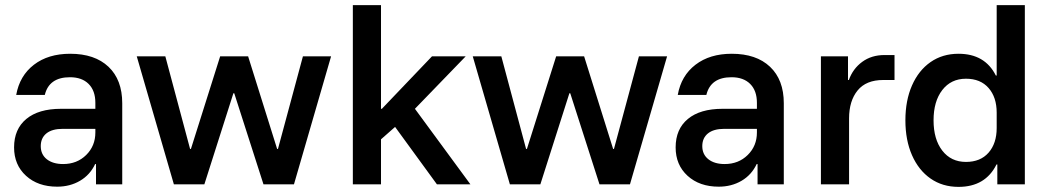

<svg xmlns="http://www.w3.org/2000/svg" viewBox="-20 -720 4093 750"><path d="M203.3 9.2Q128.3 9.2 81.7 -33.3Q35 -75.8 35 -144.2Q35 -215.8 82.9 -255.4Q130.8 -295 218.3 -295H352.5V-318.3Q352.5 -365.8 326.2 -392.1Q300 -418.3 253.3 -418.3Q171.7 -418.3 155 -349.2H43.3Q56.7 -424.2 112.5 -467.1Q168.3 -510 254.2 -510Q350 -510 403.8 -459.2Q457.5 -408.3 457.5 -316.7V0H355V-79.2H351.7Q331.7 -36.7 292.5 -13.8Q253.3 9.2 203.3 9.2ZM226.7 -79.2Q280.8 -79.2 316.7 -114.6Q352.5 -150 352.5 -202.5V-216.7H225Q183.3 -216.7 161.2 -198.8Q139.2 -180.8 139.2 -149.2Q139.2 -116.7 162.9 -97.9Q186.7 -79.2 226.7 -79.2Z M659.2 0 514.2 -500H625.8L722.5 -138.3H725.8L840 -500H949.2L1062.5 -138.3H1065.8L1163.3 -500H1273.3L1128.3 0H1009.2L895 -355.8H891.7L778.3 0Z M1358.3 0V-700H1468.3V-295H1471.7L1667.5 -500H1799.2L1600.8 -295L1817.5 0H1686.7L1523.3 -224.2L1468.3 -175.8V0Z M1971.7 0 1826.7 -500H1938.3L2035 -138.3H2038.3L2152.5 -500H2261.7L2375 -138.3H2378.3L2475.8 -500H2585.8L2440.8 0H2321.7L2207.5 -355.8H2204.2L2090.8 0Z M2787.5 9.2Q2712.5 9.2 2665.8 -33.3Q2619.2 -75.8 2619.2 -144.2Q2619.2 -215.8 2667.1 -255.4Q2715 -295 2802.5 -295H2936.7V-318.3Q2936.7 -365.8 2910.4 -392.1Q2884.2 -418.3 2837.5 -418.3Q2755.8 -418.3 2739.2 -349.2H2627.5Q2640.8 -424.2 2696.7 -467.1Q2752.5 -510 2838.3 -510Q2934.2 -510 2987.9 -459.2Q3041.7 -408.3 3041.7 -316.7V0H2939.2V-79.2H2935.8Q2915.8 -36.7 2876.7 -13.8Q2837.5 9.2 2787.5 9.2ZM2810.8 -79.2Q2865 -79.2 2900.8 -114.6Q2936.7 -150 2936.7 -202.5V-216.7H2809.2Q2767.5 -216.7 2745.4 -198.8Q2723.3 -180.8 2723.3 -149.2Q2723.3 -116.7 2747.1 -97.9Q2770.8 -79.2 2810.8 -79.2Z M3186.7 0V-500H3292.5V-407.5H3295.8Q3311.7 -451.7 3347.9 -478.3Q3384.2 -505 3435 -505H3474.2V-407.5H3430Q3363.3 -407.5 3330 -366.7Q3296.7 -325.8 3296.7 -257.5V0Z M3724.2 10Q3661.7 10 3615 -22.5Q3568.3 -55 3542.5 -113.8Q3516.7 -172.5 3516.7 -250Q3516.7 -327.5 3542.5 -386.2Q3568.3 -445 3615 -477.5Q3661.7 -510 3724.2 -510Q3827.5 -510 3870 -425H3873.3V-700H3983.3V0H3875.8V-77.5H3872.5Q3829.2 10 3724.2 10ZM3753.3 -87.5Q3810 -87.5 3841.7 -123.8Q3873.3 -160 3873.3 -220V-280Q3873.3 -340 3841.7 -376.2Q3810 -412.5 3753.3 -412.5Q3695 -412.5 3660.8 -368.3Q3626.7 -324.2 3626.7 -250Q3626.7 -175.8 3660.8 -131.7Q3695 -87.5 3753.3 -87.5Z"/></svg>

Font: Funnel Sans Medium
Style: Regular
Weight: 500
Version: Version 1.000; Beta; Release 5; Build 24; ttfautohint (v1.8.